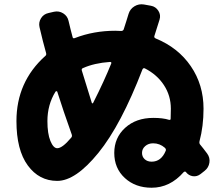

<svg xmlns="http://www.w3.org/2000/svg" viewBox="-20 -824 1040 899"><path d="M316 -194Q276 -306 248 -395Q247 -397 244.5 -397Q242 -397 240 -395Q202 -334 202 -257Q202 -198 216 -164Q230 -130 248 -130Q272 -130 313 -179Q319 -185 316 -194ZM495 -534Q422 -529 368 -505Q361 -502 363 -494Q382 -431 410 -342Q411 -340 413 -340Q415 -340 416 -342Q469 -447 501 -527Q503 -534 495 -534ZM756 -118Q759 -125 752 -132Q728 -153 697 -153Q675 -153 660 -140Q645 -127 645 -108Q645 -90 657.5 -78.5Q670 -67 690 -67Q735 -67 756 -118ZM248 23Q163 23 110 -49.5Q57 -122 57 -257Q57 -441 192 -562Q198 -566 196 -575Q181 -628 165 -697Q160 -719 172 -738.5Q184 -758 207 -763L233 -769Q256 -774 276 -761.5Q296 -749 301 -726Q304 -712 310.5 -686.5Q317 -661 320 -650Q322 -642 331 -646Q419 -680 520 -680Q524 -680 533 -679.5Q542 -679 547 -679Q556 -679 559 -686Q564 -700 571.5 -725Q579 -750 582 -759Q589 -782 609.5 -794.5Q630 -807 654 -803L687 -797Q709 -793 721.5 -773.5Q734 -754 727 -732Q719 -706 703 -656Q700 -648 709 -644Q814 -601 873.5 -514Q933 -427 933 -315Q933 -233 914 -162Q912 -152 918 -146Q921 -142 932.5 -128Q944 -114 950 -105Q964 -86 960.5 -62.5Q957 -39 938 -24L919 -9Q902 4 882.5 1Q863 -2 850 -19Q848 -21 845 -20.5Q842 -20 840 -18Q776 55 690 55Q614 55 564.5 9.5Q515 -36 515 -108Q515 -179 566 -225.5Q617 -272 698 -272Q743 -272 771 -263Q779 -261 779 -268Q779 -275 779.5 -290.5Q780 -306 780 -315Q780 -376 747.5 -425.5Q715 -475 658 -504Q651 -507 647 -499Q547 -239 440.5 -108Q334 23 248 23Z"/></svg>

Font: Rounded Mplus 1c ExtraBold
Style: Regular
Weight: 800
Version: Version 1.059.20150529